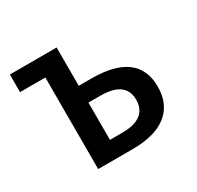

<svg xmlns="http://www.w3.org/2000/svg" viewBox="-122 -680 844 821"><g transform="rotate(-30 300.0 -269.5)"><path d="M142 0V-452H17V-539H248V-350H310Q539 -350 539 -178Q539 -92 481 -46Q423 0 311 0ZM248 -83H308Q431 -83 431 -176Q431 -267 307 -267H248Z"/></g></svg>

Font: Noto Sans Mono Medium
Style: Regular
Weight: 500
Designer: Monotype Design Team
Foundry: Monotype Imaging Inc.
Version: Version 2.014